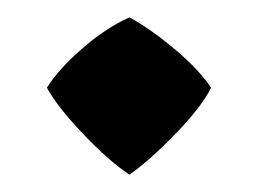

<svg xmlns="http://www.w3.org/2000/svg" viewBox="-20 -386 297 221"><path d="M223 -285Q212 -263 182 -232Q152 -201 129 -185Q106 -200 76 -231.5Q46 -263 34 -285Q47 -306 74.5 -330Q102 -354 129 -366Q153 -353 181 -329.5Q209 -306 223 -285Z"/></svg>

Font: Almendra SC
Style: Bold
Weight: 700
Designer: Ana Sanfelippo
Foundry: Ana Sanfelippo
Version: Version 1.003